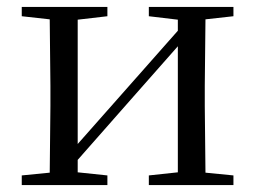

<svg xmlns="http://www.w3.org/2000/svg" viewBox="-20 -536 741 556"><path d="M411 -489 495 -479V-447L335 -266L205 -119V-479L291 -489V-516H43V-489L124 -480L126 -288V-229L124 -36L43 -28V0H291V-28L205 -37V-73L360 -249L495 -402V-37L411 -28V0H656V-28L575 -36L573 -229V-288L575 -480L656 -489V-516H411Z"/></svg>

Font: Harano Aji Mincho KR
Style: Regular
Weight: 400
Foundry: Masamichi Hosoda
Version: HaranoAjiMinchoKR-Regular version 20230610;ttx 4.39.4